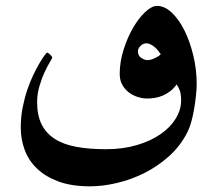

<svg xmlns="http://www.w3.org/2000/svg" viewBox="-20 -516 751 664"><path d="M522.9 -495.6Q549.3 -495.6 574 -472.4Q598.6 -449.2 617.7 -411.1Q636.7 -373 648.4 -324.5Q660.2 -275.9 660.2 -225.6Q660.2 -207.5 657.7 -185.3Q655.3 -163.1 651.6 -140.6Q647.9 -118.2 642.3 -97.4Q636.7 -76.7 629.9 -62.5Q605.5 -12.7 565.7 23.2Q525.9 59.1 479.5 82.3Q433.1 105.5 384 116.9Q335 128.4 291.5 128.4Q227.5 128.4 182.1 111.6Q136.7 94.7 107.7 66.7Q78.6 38.6 65.2 2Q51.8 -34.7 51.8 -74.7Q51.8 -110.4 58.1 -143.1Q64.5 -175.8 74.2 -204.8Q84 -233.9 95.5 -257.6Q106.9 -281.2 116.9 -298.1Q127 -314.9 134 -324.5Q141.1 -334 142.6 -334Q146.5 -334 153.6 -327.1Q160.6 -320.3 160.6 -316.4Q160.6 -314.9 152.6 -301.5Q144.5 -288.1 134.5 -266.8Q124.5 -245.6 116.5 -218.5Q108.4 -191.4 108.4 -162.6Q108.4 -117.7 123.5 -86.7Q138.7 -55.7 168.7 -36.1Q198.7 -16.6 243.4 -8.3Q288.1 0 346.7 0Q405.8 0 453.9 -14.4Q502 -28.8 535.9 -52.5Q569.8 -76.2 588.1 -106.4Q606.4 -136.7 606.4 -168.9Q606.4 -189 602.3 -201.4Q598.1 -213.9 590.8 -224.1Q580.6 -209.5 568.1 -200.2Q555.7 -190.9 542.5 -185.3Q529.3 -179.7 515.6 -177.5Q502 -175.3 489.7 -175.3Q473.1 -175.3 456.1 -180.7Q439 -186 425 -196.8Q411.1 -207.5 402.6 -223.4Q394 -239.3 394 -260.3Q394 -302.2 407.5 -344.5Q420.9 -386.7 440.4 -420.2Q460 -453.6 482.4 -474.6Q504.9 -495.6 522.9 -495.6ZM536.1 -328.6Q531.7 -334.5 526.4 -341.3Q521 -348.1 514.4 -353.5Q507.8 -358.9 500.7 -362.5Q493.7 -366.2 485.8 -366.2Q475.1 -366.2 466.1 -357.4Q457 -348.6 457 -338.4Q457 -323.7 468.3 -315.9Q479.5 -308.1 490.7 -308.1Q494.1 -308.1 499.8 -309.3Q505.4 -310.5 511.7 -313.2Q518.1 -315.9 524.4 -319.6Q530.8 -323.2 536.1 -328.6Z"/></svg>

Font: Accordance
Style: Bold
Weight: 700
Version: Version 1.2 (build January 31, 2020) Miklal Software Solutio